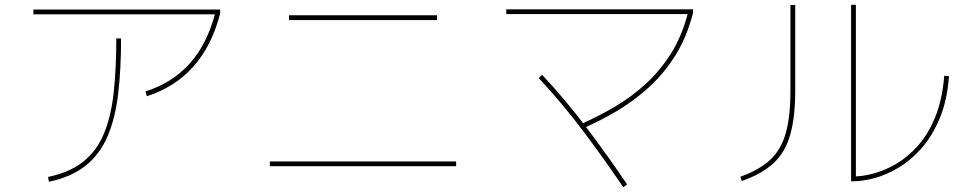

<svg xmlns="http://www.w3.org/2000/svg" viewBox="-20 -740 4040 804"><path d="M595 -337 589 -357Q702 -393 775 -474.5Q848 -556 882 -688L892 -680H120V-700H902V-684Q867 -548 790 -461.5Q713 -375 595 -337ZM185 21 181 1Q272 -18 328.5 -63Q385 -108 415 -180Q445 -252 456 -352Q467 -452 467 -579H487Q487 -451 475 -348.5Q463 -246 431 -170.5Q399 -95 339.5 -47Q280 1 185 21Z M1190 -656V-676H1810V-656ZM1110 -44V-64H1890V-44Z M2422 -203 2414 -221Q2487 -253 2557 -294.5Q2627 -336 2687 -391.5Q2747 -447 2792.5 -520.5Q2838 -594 2862 -691L2870 -681H2100V-701H2882V-686Q2857 -587 2810 -511Q2763 -435 2700.5 -377.5Q2638 -320 2567 -277.5Q2496 -235 2422 -203ZM2590 44Q2508 -77 2421 -192.5Q2334 -308 2236 -413L2250 -427Q2349 -321 2436.5 -205Q2524 -89 2606 32Z M3086 18 3080 0Q3159 -28 3205 -70.5Q3251 -113 3270.5 -183Q3290 -253 3290 -361V-719H3310V-361Q3310 -249 3289 -175.5Q3268 -102 3219 -56.5Q3170 -11 3086 18ZM3934 -423 3954 -421Q3946 -317 3914 -242Q3882 -167 3836.5 -116.5Q3791 -66 3739.5 -36Q3688 -6 3639.5 6.5Q3591 19 3554 19H3544V-720H3564V9L3554 -1Q3590 -1 3636.5 -13Q3683 -25 3731.5 -53Q3780 -81 3823.5 -129.5Q3867 -178 3896.5 -250.5Q3926 -323 3934 -423Z"/></svg>

Font: Murecho Thin Thin
Style: Regular
Weight: 250
Version: Version 1.010